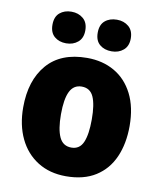

<svg xmlns="http://www.w3.org/2000/svg" viewBox="-86 -836 765 915"><g transform="rotate(10 296.5 -378.5)"><path d="M553 -278Q553 -193 524.5 -128Q496 -63 438.5 -26.5Q381 10 295 10Q216 10 158 -26.5Q100 -63 69 -128Q38 -193 38 -278Q38 -409 104.5 -486Q171 -563 298 -563Q373 -563 430.5 -530Q488 -497 520.5 -433Q553 -369 553 -278ZM221 -277Q221 -205 238.5 -167Q256 -129 297 -129Q337 -129 353.5 -167Q370 -205 370 -278Q370 -350 353.5 -387Q337 -424 296 -424Q257 -424 239 -387.5Q221 -351 221 -277ZM107 -690Q107 -729 129.5 -748Q152 -767 186 -767Q220 -767 243 -747.5Q266 -728 266 -690Q266 -653 243 -633.5Q220 -614 186 -614Q152 -614 129.5 -633Q107 -652 107 -690ZM326 -690Q326 -729 348.5 -748Q371 -767 406 -767Q440 -767 463 -747.5Q486 -728 486 -690Q486 -653 463 -633.5Q440 -614 406 -614Q371 -614 348.5 -633Q326 -652 326 -690Z"/></g></svg>

Font: Noto Sans Tamil SemiCondensed Black
Style: Regular
Weight: 900
Width: 4
Designer: Jelle Bosma - Monotype Design Team
Foundry: Monotype Imaging Inc.
Version: Version 2.004; ttfautohint (v1.8.4.7-5d5b)